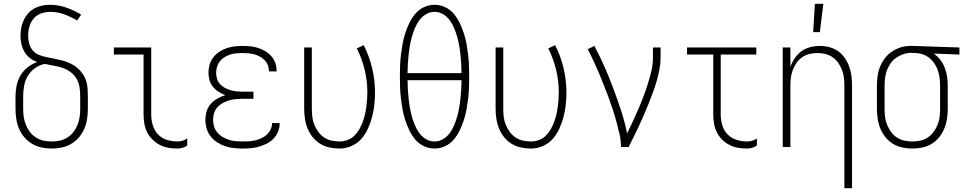

<svg xmlns="http://www.w3.org/2000/svg" viewBox="-20 -768 5040 1003"><path d="M250 8Q223 8 197 2.5Q171 -3 148 -16.5Q125 -30 107.5 -50.5Q90 -71 79.5 -95.5Q69 -120 65 -146.5Q61 -173 61 -200V-264Q61 -293 67 -321.5Q73 -350 87.5 -374.5Q102 -399 125 -417Q148 -435 175 -444Q154 -451 136.5 -464.5Q119 -478 108 -497Q97 -516 92 -537.5Q87 -559 87 -581Q87 -602 91 -623Q95 -644 104 -663Q113 -682 127 -698Q141 -714 159.5 -724Q178 -734 198.5 -738.5Q219 -743 240 -743Q284 -743 325.5 -728.5Q367 -714 404 -692L383 -661Q351 -680 315.5 -693Q280 -706 243 -706Q219 -706 195.5 -698Q172 -690 156.5 -672Q141 -654 134 -630Q127 -606 127 -582Q127 -561 132.5 -540.5Q138 -520 151.5 -504Q165 -488 185 -480.5Q205 -473 225.5 -469Q246 -465 266.5 -461Q287 -457 307.5 -451.5Q328 -446 347 -437Q366 -428 382 -415Q398 -402 410.5 -384.5Q423 -367 429.5 -347Q436 -327 437.5 -306Q439 -285 439 -264V-200Q439 -173 435 -146.5Q431 -120 420.5 -95.5Q410 -71 392.5 -50.5Q375 -30 352 -16.5Q329 -3 303 2.5Q277 8 250 8ZM250 -29Q272 -29 293 -33.5Q314 -38 332 -49.5Q350 -61 363.5 -78.5Q377 -96 385 -116Q393 -136 396 -157Q399 -178 399 -200V-264Q399 -288 395.5 -312Q392 -336 380 -356.5Q368 -377 348.5 -391.5Q329 -406 306.5 -413.5Q284 -421 260.5 -425Q237 -429 214 -434Q187 -429 163.5 -412.5Q140 -396 125.5 -372Q111 -348 106 -320Q101 -292 101 -264V-200Q101 -178 104 -157Q107 -136 115 -116Q123 -96 136.5 -78.5Q150 -61 168 -49.5Q186 -38 207 -33.5Q228 -29 250 -29Z M907 8Q883 8 859.5 4Q836 0 815 -11Q794 -22 776.5 -39Q759 -56 748.5 -77.5Q738 -99 734 -122.5Q730 -146 730 -170V-483H575V-520H770V-170Q770 -142 778 -114.5Q786 -87 805 -66.5Q824 -46 851.5 -37.5Q879 -29 907 -29Q921 -29 934 -33Q947 -37 958 -45V-8Q947 0 934 4Q921 8 907 8Z M1247 8Q1224 8 1201 5.5Q1178 3 1156 -4.5Q1134 -12 1114.5 -24.5Q1095 -37 1080.5 -55.5Q1066 -74 1059.5 -96.5Q1053 -119 1053 -142Q1053 -165 1059.5 -186.5Q1066 -208 1081 -225Q1096 -242 1116 -253.5Q1136 -265 1157 -271Q1139 -278 1122 -288.5Q1105 -299 1092.5 -314.5Q1080 -330 1074.5 -349.5Q1069 -369 1069 -388Q1069 -410 1075 -430.5Q1081 -451 1094 -468Q1107 -485 1125 -497Q1143 -509 1163 -516Q1183 -523 1204.5 -525.5Q1226 -528 1247 -528Q1268 -528 1288.5 -526Q1309 -524 1328.5 -517.5Q1348 -511 1366 -500.5Q1384 -490 1397.5 -474.5Q1411 -459 1418 -439.5Q1425 -420 1425 -399V-395H1385V-398Q1385 -413 1379 -428Q1373 -443 1362 -454Q1351 -465 1337.5 -472.5Q1324 -480 1309 -484Q1294 -488 1278.5 -489.5Q1263 -491 1247 -491Q1231 -491 1214.5 -489.5Q1198 -488 1182.5 -483Q1167 -478 1153 -469.5Q1139 -461 1129 -448.5Q1119 -436 1114 -420Q1109 -404 1109 -388Q1109 -372 1114 -356Q1119 -340 1130 -328Q1141 -316 1155.5 -308.5Q1170 -301 1185.5 -296.5Q1201 -292 1217.5 -290.5Q1234 -289 1250 -289H1304V-252H1250Q1232 -252 1214 -250.5Q1196 -249 1178.5 -244Q1161 -239 1145 -230.5Q1129 -222 1116.5 -208.5Q1104 -195 1098.5 -177.5Q1093 -160 1093 -142Q1093 -124 1098.5 -106.5Q1104 -89 1115.5 -75.5Q1127 -62 1143 -52.5Q1159 -43 1176 -37.5Q1193 -32 1211 -30.5Q1229 -29 1247 -29Q1264 -29 1281 -30Q1298 -31 1314 -35Q1330 -39 1345.5 -46Q1361 -53 1373.5 -64.5Q1386 -76 1393.5 -91.5Q1401 -107 1401 -124V-125H1441V-123Q1441 -101 1432.5 -80.5Q1424 -60 1409 -44Q1394 -28 1374 -18Q1354 -8 1333 -2Q1312 4 1290.5 6Q1269 8 1247 8Z M1754 8Q1728 8 1701.5 2.5Q1675 -3 1652.5 -17Q1630 -31 1613.5 -51.5Q1597 -72 1587 -96.5Q1577 -121 1573 -147.5Q1569 -174 1569 -200V-520H1609V-200Q1609 -179 1611.5 -157.5Q1614 -136 1622 -116.5Q1630 -97 1642.5 -79.5Q1655 -62 1673 -50Q1691 -38 1712 -33.5Q1733 -29 1754 -29Q1774 -29 1794 -36Q1814 -43 1829 -57Q1844 -71 1854.5 -88.5Q1865 -106 1872.5 -125Q1880 -144 1885 -164Q1890 -184 1893 -204.5Q1896 -225 1897.5 -245Q1899 -265 1899 -286Q1899 -345 1885 -403.5Q1871 -462 1844 -515L1880 -532Q1909 -475 1924 -412.5Q1939 -350 1939 -286Q1939 -253 1935.5 -221Q1932 -189 1924 -158Q1916 -127 1902.5 -97Q1889 -67 1868 -43Q1847 -19 1816.5 -5.5Q1786 8 1754 8Z M2250 8Q2221 8 2194.5 -4.5Q2168 -17 2149.5 -39Q2131 -61 2118.5 -87Q2106 -113 2097 -140.5Q2088 -168 2083 -196Q2078 -224 2074.5 -252.5Q2071 -281 2070 -310Q2069 -339 2069 -368Q2069 -396 2070 -425Q2071 -454 2074.5 -482.5Q2078 -511 2083 -539Q2088 -567 2097 -594.5Q2106 -622 2118.5 -648Q2131 -674 2149.5 -696Q2168 -718 2194.5 -730.5Q2221 -743 2250 -743Q2279 -743 2305.5 -730.5Q2332 -718 2350.5 -696Q2369 -674 2381.5 -648Q2394 -622 2403 -594.5Q2412 -567 2417 -539Q2422 -511 2425.5 -482.5Q2429 -454 2430 -425Q2431 -396 2431 -368Q2431 -339 2430 -310Q2429 -281 2425.5 -252.5Q2422 -224 2417 -196Q2412 -168 2403 -140.5Q2394 -113 2381.5 -87Q2369 -61 2350.5 -39Q2332 -17 2305.5 -4.5Q2279 8 2250 8ZM2109 -386H2391Q2391 -410 2389.5 -433.5Q2388 -457 2385.5 -481Q2383 -505 2379 -528.5Q2375 -552 2368.5 -575Q2362 -598 2353 -620Q2344 -642 2330 -661.5Q2316 -681 2295 -693.5Q2274 -706 2250 -706Q2226 -706 2205 -693.5Q2184 -681 2170 -661.5Q2156 -642 2147 -620Q2138 -598 2131.5 -575Q2125 -552 2121 -528.5Q2117 -505 2114.5 -481Q2112 -457 2110.5 -433.5Q2109 -410 2109 -386ZM2250 -29Q2274 -29 2295 -41.5Q2316 -54 2330 -73.5Q2344 -93 2353 -115Q2362 -137 2368.5 -160Q2375 -183 2379 -206.5Q2383 -230 2385.5 -254Q2388 -278 2389.5 -301.5Q2391 -325 2391 -349H2109Q2109 -325 2110.5 -301.5Q2112 -278 2114.5 -254Q2117 -230 2121 -206.5Q2125 -183 2131.5 -160Q2138 -137 2147 -115Q2156 -93 2170 -73.5Q2184 -54 2205 -41.5Q2226 -29 2250 -29Z M2754 8Q2728 8 2701.5 2.5Q2675 -3 2652.5 -17Q2630 -31 2613.5 -51.5Q2597 -72 2587 -96.5Q2577 -121 2573 -147.5Q2569 -174 2569 -200V-520H2609V-200Q2609 -179 2611.5 -157.5Q2614 -136 2622 -116.5Q2630 -97 2642.5 -79.5Q2655 -62 2673 -50Q2691 -38 2712 -33.5Q2733 -29 2754 -29Q2774 -29 2794 -36Q2814 -43 2829 -57Q2844 -71 2854.5 -88.5Q2865 -106 2872.5 -125Q2880 -144 2885 -164Q2890 -184 2893 -204.5Q2896 -225 2897.5 -245Q2899 -265 2899 -286Q2899 -345 2885 -403.5Q2871 -462 2844 -515L2880 -532Q2909 -475 2924 -412.5Q2939 -350 2939 -286Q2939 -253 2935.5 -221Q2932 -189 2924 -158Q2916 -127 2902.5 -97Q2889 -67 2868 -43Q2847 -19 2816.5 -5.5Q2786 8 2754 8Z M3224 0Q3224 -34 3216.5 -67Q3209 -100 3200 -133Q3191 -166 3180.5 -198Q3170 -230 3158 -262Q3146 -294 3133.5 -325.5Q3121 -357 3108 -388Q3095 -419 3080.5 -450Q3066 -481 3050 -511L3085 -528Q3114 -474 3138.5 -418Q3163 -362 3184.5 -304.5Q3206 -247 3225 -189Q3244 -131 3256 -71Q3271 -102 3286 -134Q3301 -166 3315 -198.5Q3329 -231 3341.5 -264Q3354 -297 3364.5 -330.5Q3375 -364 3383 -398.5Q3391 -433 3391 -468V-520H3431V-468Q3431 -437 3425 -406Q3419 -375 3410.5 -345Q3402 -315 3391 -285.5Q3380 -256 3368.5 -227Q3357 -198 3344.5 -169.5Q3332 -141 3319 -112.5Q3306 -84 3292 -56Q3278 -28 3264 0Z M3883 8Q3859 8 3835.5 4Q3812 0 3790.5 -11Q3769 -22 3752 -39Q3735 -56 3724.5 -77.5Q3714 -99 3710 -122.5Q3706 -146 3706 -170V-483H3569V-520H3931V-483H3745V-170Q3745 -142 3753 -114.5Q3761 -87 3780.5 -66.5Q3800 -46 3827.5 -37.5Q3855 -29 3883 -29Q3896 -29 3909.5 -33Q3923 -37 3934 -45V-8Q3923 0 3909.5 4Q3896 8 3883 8Z M4391 215V-320Q4391 -341 4388.5 -362Q4386 -383 4378.5 -402.5Q4371 -422 4359 -439.5Q4347 -457 4329.5 -469Q4312 -481 4291.5 -486Q4271 -491 4250 -491Q4229 -491 4208.5 -486Q4188 -481 4170.5 -469Q4153 -457 4141 -439.5Q4129 -422 4121.5 -402.5Q4114 -383 4111.5 -362Q4109 -341 4109 -320V0H4069V-520H4109V-418Q4117 -442 4131.5 -463.5Q4146 -485 4166.5 -500Q4187 -515 4212 -521.5Q4237 -528 4263 -528Q4288 -528 4313 -521.5Q4338 -515 4358.5 -500.5Q4379 -486 4393.5 -464.5Q4408 -443 4416.5 -419.5Q4425 -396 4428 -370.5Q4431 -345 4431 -320V215ZM4228 -600 4237 -748H4281L4263 -600Z M4746 8Q4720 8 4693.5 2.5Q4667 -3 4644.5 -17Q4622 -31 4605.5 -51.5Q4589 -72 4579 -96.5Q4569 -121 4565 -147.5Q4561 -174 4561 -200V-320Q4561 -345 4564.5 -370.5Q4568 -396 4577.5 -419.5Q4587 -443 4602.5 -463.5Q4618 -484 4639.5 -498.5Q4661 -513 4685.5 -520.5Q4710 -528 4735 -528H4750L4992 -520V-483L4858 -488Q4878 -474 4892.5 -455Q4907 -436 4915.5 -413.5Q4924 -391 4927.5 -367.5Q4931 -344 4931 -320V-200Q4931 -174 4927 -147.5Q4923 -121 4913 -96.5Q4903 -72 4886.5 -51.5Q4870 -31 4847.5 -17Q4825 -3 4798.5 2.5Q4772 8 4746 8ZM4746 -29Q4767 -29 4788 -33.5Q4809 -38 4827 -50Q4845 -62 4857.5 -79.5Q4870 -97 4878 -116.5Q4886 -136 4888.5 -157.5Q4891 -179 4891 -200V-320Q4891 -340 4888.5 -360Q4886 -380 4880 -398.5Q4874 -417 4863 -434Q4852 -451 4836.5 -464Q4821 -477 4802 -483.5Q4783 -490 4763 -491H4750Q4747 -491 4744.5 -491.5Q4742 -492 4740 -492Q4719 -492 4699 -485Q4679 -478 4662 -466.5Q4645 -455 4633 -438Q4621 -421 4613.5 -401.5Q4606 -382 4603.5 -361.5Q4601 -341 4601 -320V-200Q4601 -179 4603.5 -157.5Q4606 -136 4614 -116.5Q4622 -97 4634.5 -79.5Q4647 -62 4665 -50Q4683 -38 4704 -33.5Q4725 -29 4746 -29Z"/></svg>

Font: Iosevka Extralight
Style: Regular
Weight: 200
Monospace: yes
Designer: Belleve Invis
Foundry: Belleve Invis
Version: Version 32.0.1; ttfautohint (v1.8.4)